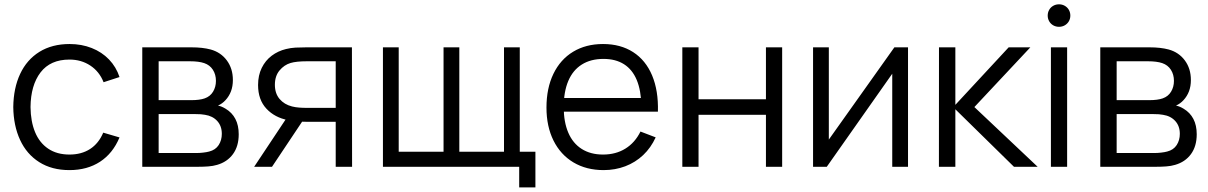

<svg xmlns="http://www.w3.org/2000/svg" viewBox="-20 -754 5460 868"><path d="M294 15Q214.3 15 157.4 -21Q100.5 -57 70.8 -121.4Q41 -185.8 40 -270Q41 -355.7 71.1 -419.9Q101.2 -484.2 158.2 -519.6Q215.3 -555 294.7 -555Q348.7 -555 394.6 -536.9Q440.5 -518.8 472.9 -485.1Q505.3 -451.3 520.3 -405.7L448.3 -382.3Q429.3 -430.5 388.3 -457.6Q347.3 -484.7 294 -484.7Q207.7 -484.7 163.3 -426.7Q119 -368.7 118 -270Q118.7 -204.5 138.7 -156.3Q158.7 -108.2 198 -81.8Q237.3 -55.3 294 -55.3Q348.7 -55.3 387.4 -80.5Q426.2 -105.7 446.7 -154.3L520.3 -132.7Q490.3 -60.7 432.3 -22.8Q374.3 15 294 15Z M623.2 0V-540H845.5Q896 -540 932.2 -530.3Q978.2 -517.7 1005.5 -480.8Q1032.8 -444 1032.8 -392.3Q1032.8 -364 1024.2 -341.2Q1015.5 -318.5 999.5 -301.3Q985.2 -285.5 965.5 -276.7Q981.5 -273.7 1000.2 -262.3Q1029 -245.2 1044.1 -216.3Q1059.2 -187.5 1059.2 -147Q1059.2 -92.7 1033.1 -57.2Q1007 -21.7 961.5 -8.7Q943.3 -3.3 922 -1.7Q900.7 0 874.5 0ZM871.2 -62.3Q882.7 -62.3 898.4 -64.1Q914.2 -65.8 925.8 -69Q954.3 -76.2 968.6 -98.2Q982.8 -120.2 982.8 -149Q982.8 -184.2 962.2 -206.9Q941.5 -229.7 906.8 -235Q891.8 -238.3 860.5 -238.3H697.2V-62.3ZM848.2 -301.3Q862.8 -301.3 878.5 -303.2Q894.2 -305.2 905.5 -309.3Q930.3 -318 943.2 -339.5Q956.2 -361 956.2 -388.3Q956.2 -417.2 942.4 -438.6Q928.7 -460 903.2 -468.7Q878.8 -477 838.2 -477H697.2V-301.3Z M1497.7 0V-203.3H1371.3Q1325 -203.3 1283 -210.7Q1222.3 -222.2 1184.5 -262.6Q1146.7 -303 1146.7 -369.7Q1146.7 -413.2 1163.2 -446.9Q1179.8 -480.7 1208.3 -502.1Q1236.8 -523.5 1273 -532.3Q1294.2 -537.5 1315.8 -538.8Q1337.5 -540 1364.7 -540H1571L1571.7 0ZM1129 0 1279.7 -226.7H1361L1209.7 0ZM1367.7 -266.3H1497.7V-477H1367.7Q1320 -477 1293.7 -469.3Q1264.7 -460.7 1243.7 -435.5Q1222.7 -410.3 1222.7 -370.7Q1222.7 -331.7 1243.9 -306.6Q1265.2 -281.5 1300.3 -272.7Q1316.2 -268.8 1332.5 -267.6Q1348.8 -266.3 1367.7 -266.3Z M2327.2 93.3V0H1711.2V-540H1782.5V-68H1985.2V-540H2056.5V-68H2258.5V-540H2329.8V-68H2400.5V93.3Z M2708.8 15Q2630.8 15 2572.4 -19.8Q2514 -54.7 2482.2 -118.7Q2450.5 -182.7 2450.5 -267.7Q2450.5 -355.3 2481.9 -420.2Q2513.3 -485.2 2571 -520.1Q2628.7 -555 2706.2 -555Q2785.5 -555 2842.3 -518.4Q2899.2 -481.8 2928.1 -412.9Q2957 -344 2954.3 -249.3H2879.5V-275.3Q2878.2 -345.5 2858.5 -392.6Q2838.8 -439.7 2801 -463.7Q2763.2 -487.7 2708.2 -487.7Q2650.5 -487.7 2610.2 -462.2Q2569.8 -436.8 2549.2 -388.2Q2528.5 -339.5 2528.5 -270Q2528.5 -202.2 2549.2 -154.1Q2569.8 -106 2609.8 -80.7Q2649.8 -55.3 2706.2 -55.3Q2763.7 -55.3 2807.1 -82Q2850.5 -108.7 2875.5 -159.3L2944.2 -133Q2922.8 -86.2 2887.7 -52.9Q2852.5 -19.7 2806.8 -2.3Q2761.2 15 2708.8 15ZM2502.5 -249.3V-311H2915.2V-249.3Z M3064.7 0V-540H3138V-305.3H3442.7V-540H3516V0H3442.7V-235H3138V0Z M4085 -540V0H4013.7V-420.7L3717.7 0H3655.7V-540H3727V-123L4023.3 -540Z M4224.7 0 4225 -540H4299V-280L4540 -540H4638L4385 -270L4671 0H4564L4299 -260V0Z M4731 0V-540H4804.3V0ZM4767.7 -632.8Q4753.2 -632.8 4741.5 -639.5Q4729.8 -646.2 4723.2 -657.8Q4716.5 -669.5 4716.5 -683.5Q4716.5 -697.8 4723.2 -709.5Q4729.8 -721.2 4741.5 -727.8Q4753.2 -734.5 4767.7 -734.5Q4781.8 -734.5 4793.6 -727.8Q4805.3 -721.2 4812.1 -709.5Q4818.8 -697.8 4818.8 -683.5Q4818.8 -669.5 4812.1 -657.8Q4805.3 -646.2 4793.6 -639.5Q4781.8 -632.8 4767.7 -632.8Z M4954.2 0V-540H5176.5Q5227 -540 5263.2 -530.3Q5309.2 -517.7 5336.5 -480.8Q5363.8 -444 5363.8 -392.3Q5363.8 -364 5355.2 -341.2Q5346.5 -318.5 5330.5 -301.3Q5316.2 -285.5 5296.5 -276.7Q5312.5 -273.7 5331.2 -262.3Q5360 -245.2 5375.1 -216.3Q5390.2 -187.5 5390.2 -147Q5390.2 -92.7 5364.1 -57.2Q5338 -21.7 5292.5 -8.7Q5274.3 -3.3 5253 -1.7Q5231.7 0 5205.5 0ZM5202.2 -62.3Q5213.7 -62.3 5229.4 -64.1Q5245.2 -65.8 5256.8 -69Q5285.3 -76.2 5299.6 -98.2Q5313.8 -120.2 5313.8 -149Q5313.8 -184.2 5293.2 -206.9Q5272.5 -229.7 5237.8 -235Q5222.8 -238.3 5191.5 -238.3H5028.2V-62.3ZM5179.2 -301.3Q5193.8 -301.3 5209.5 -303.2Q5225.2 -305.2 5236.5 -309.3Q5261.3 -318 5274.2 -339.5Q5287.2 -361 5287.2 -388.3Q5287.2 -417.2 5273.4 -438.6Q5259.7 -460 5234.2 -468.7Q5209.8 -477 5169.2 -477H5028.2V-301.3Z"/></svg>

Font: Hauora
Style: Regular
Weight: 400
Designer: Wayne Shih
Foundry: WCYS
Version: Version 1.001